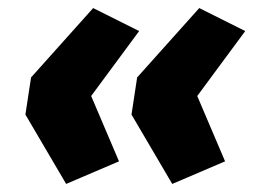

<svg xmlns="http://www.w3.org/2000/svg" viewBox="-20 -506 631 476"><path d="M144 -50 43 -222 57 -314 211 -486 325 -429 206 -268 275 -106ZM407 -50 306 -222 320 -314 474 -486 588 -429 469 -268 538 -106Z"/></svg>

Font: Nunito Sans 6pt Black
Style: Italic
Weight: 900
Italic angle: -9°
Version: Version 3.101;gftools[0.9.27]